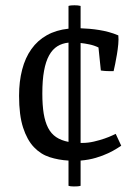

<svg xmlns="http://www.w3.org/2000/svg" viewBox="-20 -607 500 713"><path d="M234.4 -10.7Q197.8 -12.7 164.3 -23.4Q130.9 -34.2 105.7 -60.8Q80.6 -87.4 65.7 -133.3Q50.8 -179.2 50.8 -251.5Q50.8 -304.7 62.3 -348.6Q73.7 -392.6 96.7 -424.8Q119.6 -457 154.1 -476.3Q188.5 -495.6 234.4 -500.5V-585Q238.8 -586.4 244.4 -586.9Q250 -587.4 256.3 -587.4Q262.7 -587.4 268.6 -586.9Q274.4 -586.4 279.3 -585V-502Q294.9 -501.5 312.5 -500Q330.1 -498.5 348.1 -495.6Q366.2 -492.7 384.3 -487.8Q402.3 -482.9 419.4 -475.6Q420.9 -461.4 419.2 -442.9Q417.5 -424.3 414.3 -405.3Q411.1 -386.2 407.7 -369.4Q404.3 -352.5 401.9 -342.8Q387.7 -342.8 377.9 -343Q368.2 -343.3 354.5 -345.2L345.7 -430.7Q329.6 -438.5 312 -442.1Q294.4 -445.8 279.3 -447.3V-76.2H285.2Q307.1 -76.2 328.9 -81.3Q350.6 -86.4 368.2 -92.5Q385.7 -98.6 397 -104Q408.2 -109.4 409.7 -109.9L430.2 -65.9Q426.3 -63.5 413.8 -55.4Q401.4 -47.4 381.8 -38.1Q362.3 -28.8 336.2 -21Q310.1 -13.2 279.3 -10.7V83Q274.4 84.5 267.6 85Q260.7 85.4 254.2 85.4Q247.6 85.4 241.9 84.7Q236.3 84 234.4 83ZM234.4 -448.7Q210.9 -446.3 192.9 -435.1Q174.8 -423.8 162.4 -401.4Q149.9 -378.9 143.6 -344.2Q137.2 -309.6 137.2 -259.8Q137.2 -216.3 142.3 -185.1Q147.5 -153.8 158.7 -132.1Q169.9 -110.4 188.5 -97.9Q207 -85.4 234.4 -80.1Z"/></svg>

Font: Fjord
Style: One
Weight: 400
Designer: Viktoriya Grabowska
Foundry: Viktoriya Grabowska
Version: Version 1.002